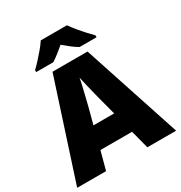

<svg xmlns="http://www.w3.org/2000/svg" viewBox="-210 -1074 1147 1220"><g transform="rotate(-30 363.0 -463.5)"><path d="M515 0 480 -134H248L212 0H0L233 -717H490L726 0ZM409 -409Q404 -428 395 -463.5Q386 -499 377 -537Q368 -575 363 -599Q359 -575 350.5 -539Q342 -503 333.5 -468Q325 -433 319 -409L288 -292H440ZM460 -927Q476 -904 498.5 -876.5Q521 -849 544.5 -823.5Q568 -798 585 -781V-767H461Q435 -782 412 -800Q389 -818 363 -840Q337 -818 315.5 -801Q294 -784 268 -767H142V-781Q161 -799 184.5 -824.5Q208 -850 230.5 -877Q253 -904 268 -927Z"/></g></svg>

Font: Noto Sans Oriya Blk
Style: Regular
Weight: 900
Designer: Amélie Bonet and Sol Matas
Foundry: Google LLC
Version: Version 2.006; ttfautohint (v1.8.4.7-5d5b)